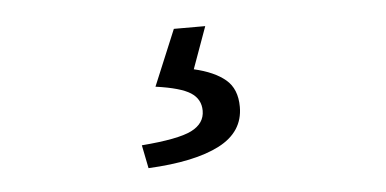

<svg xmlns="http://www.w3.org/2000/svg" viewBox="-31 -55 661 329"><g transform="rotate(-5 300.0 109.0)"><path d="M213 226 205 186Q268 181 291 169.5Q314 158 314 136Q314 116 297 105Q280 94 237 88L277 -8H331L305 64Q340 72 359 88Q378 104 378 135Q378 178 335.5 200Q293 222 213 226Z"/></g></svg>

Font: SauceCodePro NFM
Style: Regular
Weight: 400
Monospace: yes
Designer: Paul D. Hunt, Teo Tuominen
Foundry: Adobe
Version: Version 2.042;hotconv 1.1.0;makeotfexe 2.6.0;Nerd Fonts 3.3.